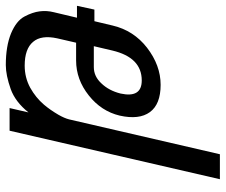

<svg xmlns="http://www.w3.org/2000/svg" viewBox="-78 -499 777 661"><g transform="rotate(-90 310.5 -168.5)"><path d="M364 -69Q443 -69 467 -170L482 -234H410Q378 -234 354 -208Q329 -182 319 -142Q303 -69 364 -69ZM553 -169Q536 -97 477 -51Q416 -4 349 -4Q282 -4 255 -41Q228 -78 243 -145Q258 -208 312 -251Q367 -295 433 -295H494L509 -360Q521 -415 497 -443Q473 -472 415 -472Q374 -472 339 -453Q305 -434 281 -406Q263 -385 246 -356Q234 -335 230 -319L110 200H24L191 -524H269L254 -459Q290 -504 334 -520Q382 -537 417 -537Q482 -537 526 -519Q569 -501 584 -473Q599 -445 602 -420Q605 -396 599 -372L580 -292H621L608 -232H568Z"/></g></svg>

Font: Miedinger
Style: Italic
Weight: 400
Italic angle: -13°
Version: Version 001.000